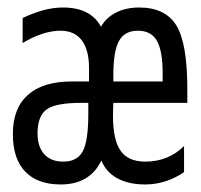

<svg xmlns="http://www.w3.org/2000/svg" viewBox="-20 -485 540 517"><path d="M217.8 -178.7V-208H198.2Q128.9 -208 105 -189.9Q81.1 -171.9 81.1 -126Q81.1 -89.8 99.1 -69.8Q117.2 -49.8 150.4 -49.8Q187.5 -49.8 202.6 -77.1Q217.8 -104.5 217.8 -178.7ZM418 -265.6V-287.1Q418 -348.6 402.3 -375.5Q386.7 -402.3 351.6 -402.3Q315.4 -402.3 300.3 -374.5Q285.2 -346.7 285.2 -283.2V-265.6ZM484.4 -208H285.2Q285.2 -202.1 284.7 -195.3Q284.2 -188.5 284.2 -173.8Q284.2 -108.4 304.7 -79.1Q325.2 -49.8 371.1 -49.8Q402.3 -49.8 428.7 -60.5Q455.1 -71.3 475.6 -91.8V-21.5Q453.1 -5.9 426.3 2.9Q399.4 11.7 371.1 11.7Q326.2 11.7 295.9 -4.9Q265.6 -21.5 252.9 -52.7Q237.3 -20.5 210 -4.4Q182.6 11.7 143.6 11.7Q81.1 11.7 47.9 -22.9Q14.6 -57.6 14.6 -124Q14.6 -193.4 55.2 -229.5Q95.7 -265.6 172.9 -265.6H219.7V-301.8Q219.7 -350.6 200.2 -376.5Q180.7 -402.3 142.6 -402.3Q119.1 -402.3 92.8 -393.6Q66.4 -384.8 41 -369.1V-436.5Q72.3 -451.2 98.6 -458Q125 -464.8 149.4 -464.8Q186.5 -464.8 211.9 -452.1Q237.3 -439.5 252 -413.1Q265.6 -437.5 292.5 -451.2Q319.3 -464.8 354.5 -464.8Q424.8 -464.8 454.6 -417Q484.4 -369.1 484.4 -245.1Z"/></svg>

Font: BabelStone Marchen
Style: Regular
Weight: 400
Designer: Andrew West
Foundry: Andrew West
Version: Version 9.003 2021-11-11